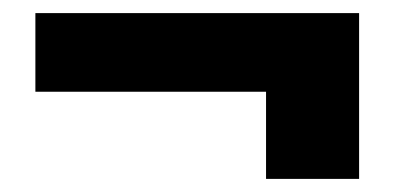

<svg xmlns="http://www.w3.org/2000/svg" viewBox="-20 -389 614 293"><path d="M34 -249V-369H528V-249ZM386 -116V-369H528V-116Z"/></svg>

Font: Yaldevi
Style: Bold
Weight: 700
Designer: Sol Matas, Rajitha Manaperi, Kosala Senevirathne
Foundry: Mooniak
Version: Version 1.100